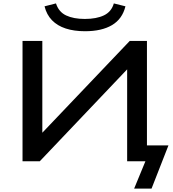

<svg xmlns="http://www.w3.org/2000/svg" viewBox="-20 -945 1011 1125"><path d="M766 160 832 0H725V-578L751 -566L213 0H112V-705H228V-128L202 -140L740 -705H841V-93H967L868 160ZM478 -762Q414 -762 365 -778Q316 -794 284.5 -826.5Q253 -859 241 -908L308 -925Q324 -875 367.5 -854.5Q411 -834 477 -834Q545 -834 589 -855Q633 -876 647 -925L715 -908Q697 -834 636.5 -798Q576 -762 478 -762Z"/></svg>

Font: Nunito Sans 10pt Expanded SemiBold
Style: Regular
Weight: 600
Width: 7
Designer: Vernon Adams
Foundry: Vernon Adams
Version: Version 3.101;gftools[0.9.27]